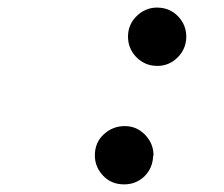

<svg xmlns="http://www.w3.org/2000/svg" viewBox="-20 -459 587 504"><path d="M374 -437Q383 -439 388.5 -439Q394 -439 395 -439Q427 -438 448 -415.5Q469 -393 469 -363Q469 -362 469 -361Q468 -329 445 -307Q423 -286 393 -286Q359 -286 336 -311Q316 -333 316 -363Q316 -396 341 -419Q355 -432 374 -437ZM383 -51Q383 -50 382 -50Q381 -17 358 5Q336 25 306 25Q272 25 250.5 2Q229 -21 229 -51Q229 -85 252.5 -106.5Q276 -128 307.5 -128Q339 -128 361 -105Q383 -82 383 -51Z"/></svg>

Font: TT2020Base
Style: Italic
Weight: 400
Italic angle: -15°
Version: Version 0.2.000